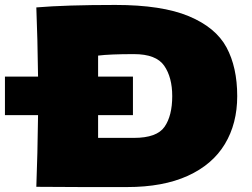

<svg xmlns="http://www.w3.org/2000/svg" viewBox="-107 -757 1020 777"><path d="M853 -368Q853 -257 803 -174Q753 -91 653 -45.5Q553 0 407 0Q318 0 226 0Q134 0 40 -1Q45 -130 47 -291H-87V-447H47Q45 -604 40 -727Q159 -737 360 -737Q548 -737 657 -691.5Q766 -646 809.5 -565.5Q853 -485 853 -368ZM435 -199Q528 -199 559 -244Q590 -289 590 -368Q590 -444 557.5 -491Q525 -538 435 -538Q338 -538 290 -532V-447H431V-291H290V-199Z"/></svg>

Font: Dela Gothic One
Style: Regular
Weight: 400
Designer: aratakana
Foundry: aratakana
Version: Version 1.004